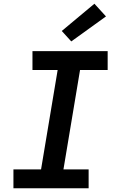

<svg xmlns="http://www.w3.org/2000/svg" viewBox="-20 -1009 640 1029"><path d="M52 0V-101H200L289 -634H154V-735H557V-634H409L320 -101H455V0ZM362 -787 311 -843 486 -989 548 -921Z"/></svg>

Font: Iosevka SS04 Extended
Style: Bold Italic
Weight: 700
Width: 7
Italic angle: -9°
Monospace: yes
Designer: Belleve Invis
Foundry: Belleve Invis
Version: Version 19.0.0; ttfautohint (v1.8.4)